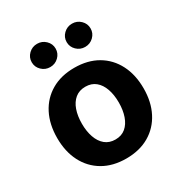

<svg xmlns="http://www.w3.org/2000/svg" viewBox="-180 -894 974 1033"><g transform="rotate(-30 307.0 -377.5)"><path d="M306.6 10.5Q223.8 10.5 163.6 -24.8Q103.4 -60.1 70.9 -123.4Q38.5 -186.7 38.5 -270.7Q38.5 -355.3 70.9 -418.7Q103.4 -482.1 163.6 -517.4Q223.8 -552.7 306.6 -552.7Q389.6 -552.7 449.9 -517.4Q510.1 -482.1 542.6 -418.7Q575.2 -355.3 575.2 -270.7Q575.2 -186.7 542.6 -123.4Q510.1 -60.1 449.9 -24.8Q389.6 10.5 306.6 10.5ZM307.2 -107.4Q345.1 -107.4 370.4 -128.6Q395.7 -149.8 408.6 -187Q421.5 -224.1 421.5 -271.3Q421.5 -319.1 408.6 -356Q395.7 -392.8 370.4 -413.8Q345.1 -434.8 307.2 -434.8Q269.2 -434.8 243.6 -413.8Q218 -392.8 205.1 -356Q192.2 -319.1 192.2 -271.3Q192.2 -224.1 205.1 -187Q218 -149.8 243.6 -128.6Q269.2 -107.4 307.2 -107.4ZM414.9 -620.3Q384.2 -620.3 362.5 -641.5Q340.7 -662.6 340.7 -692.5Q340.7 -722.4 362.5 -743.5Q384.3 -764.6 415 -764.6Q445.7 -764.6 467.4 -743.5Q489.2 -722.3 489.2 -692.5Q489.2 -662.6 467.4 -641.5Q445.6 -620.3 414.9 -620.3ZM197.9 -620.3Q167.2 -620.3 145.5 -641.5Q123.7 -662.6 123.7 -692.5Q123.7 -722.4 145.5 -743.5Q167.3 -764.6 198 -764.6Q228.7 -764.6 250.4 -743.5Q272.2 -722.3 272.2 -692.5Q272.2 -662.6 250.4 -641.5Q228.6 -620.3 197.9 -620.3Z"/></g></svg>

Font: GitLab Sans
Style: Regular
Weight: 400
Designer: Rasmus Andersson
Foundry: Modifications by GitLab B.V., manufactured by rsms
Version: Version 4.000;git-c8fb6b7